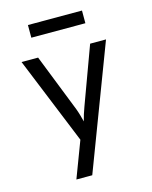

<svg xmlns="http://www.w3.org/2000/svg" viewBox="-134 -831 868 1098"><g transform="rotate(-15 300.0 -282.5)"><path d="M460 -670V-745H140V-670ZM273 180 550 -550H456L331 -210C322 -187 311 -151 306 -130C301 -151 291 -187 282 -210L148 -550H50L260 -34L179 180Z"/></g></svg>

Font: Tekne LDO
Style: Regular
Weight: 400
Monospace: yes
Designer: Alessio Laiso, Mario Rullo, Paolo Rosset
Foundry: Alessio Laiso
Version: Version 1.000;hotconv 1.0.109;makeotfexe 2.5.65596